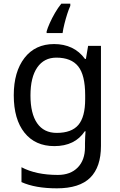

<svg xmlns="http://www.w3.org/2000/svg" viewBox="-20 -786 655 1046"><path d="M275 -546Q328 -546 370.5 -526Q413 -506 443 -465H448L460 -536H530V9Q530 124 471.5 182Q413 240 290 240Q172 240 97 206V125Q176 167 295 167Q364 167 403.5 126.5Q443 86 443 16V-5Q443 -17 444 -39.5Q445 -62 446 -71H442Q388 10 276 10Q172 10 113.5 -63Q55 -136 55 -267Q55 -395 113.5 -470.5Q172 -546 275 -546ZM287 -472Q220 -472 183 -418.5Q146 -365 146 -266Q146 -167 182.5 -114.5Q219 -62 289 -62Q370 -62 407 -105.5Q444 -149 444 -246V-267Q444 -377 406 -424.5Q368 -472 287 -472ZM363 -754Q355 -737 346.5 -710.5Q338 -684 331 -656Q324 -628 321 -606H234V-615Q239 -633 251 -660Q263 -687 279.5 -715.5Q296 -744 314 -766H363Z"/></svg>

Font: Noto Sans Old Italic
Style: Regular
Weight: 400
Designer: Monotype Design Team
Foundry: Monotype Imaging Inc.
Version: Version 2.003; ttfautohint (v1.8.4.7-5d5b)